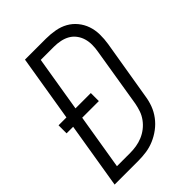

<svg xmlns="http://www.w3.org/2000/svg" viewBox="-215 -832 930 930"><g transform="rotate(-45 250.0 -367.5)"><path d="M10 0 66 -340H21V-395H75L131 -735H275Q306 -735 336.5 -729.5Q367 -724 392 -710Q417 -696 435.5 -673.5Q454 -651 463.5 -623.5Q473 -596 473.5 -565Q474 -534 469 -503L418 -197Q414 -169 404 -142Q394 -115 376 -91Q358 -67 334 -49Q310 -31 283 -19.5Q256 -8 228 -4Q200 0 172 0ZM172 -55Q193 -55 214.5 -58.5Q236 -62 256.5 -70.5Q277 -79 295 -93Q313 -107 326.5 -125.5Q340 -144 347 -164.5Q354 -185 358 -206L408 -512Q412 -534 412 -556Q412 -578 406 -598Q400 -618 387.5 -634.5Q375 -651 357.5 -661Q340 -671 318.5 -675.5Q297 -680 275 -680H184L137 -395H242V-340H128L81 -55Z"/></g></svg>

Font: Iosevka SS18 Light
Style: Italic
Weight: 300
Italic angle: -9°
Monospace: yes
Designer: Belleve Invis
Foundry: Belleve Invis
Version: Version 25.1.1; ttfautohint (v1.8.4)